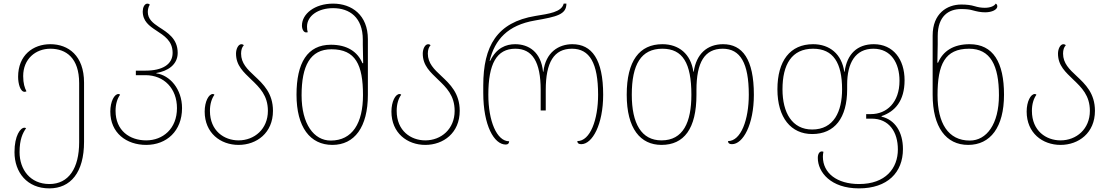

<svg xmlns="http://www.w3.org/2000/svg" viewBox="-20 -790 6130 1060"><path d="M252 250C370 250 444 162 444 -7V-334C444 -483 357 -546 258 -546C162 -546 80 -485 80 -366C80 -328 92 -283 116 -283C119 -283 122 -284 126 -286C116 -305 108 -330 108 -370C108 -465 177 -521 258 -521C345 -521 417 -470 417 -331V-5C417 139 359 226 253 226C146 226 88 145 88 50C88 -20 105 -55 124 -82C121 -84 118 -85 115 -85C93 -85 60 -42 60 50C60 162 130 250 252 250Z M787 10C900 10 985 -67 985 -193C985 -299 917 -375 843 -385V-387C905 -397 961 -432 961 -498C961 -577 905 -610 857 -641C824 -663 796 -685 796 -724C796 -738 800 -754 807 -764C804 -768 799 -770 794 -770C777 -770 768 -747 768 -727C768 -673 804 -647 842 -622C886 -593 933 -565 933 -498C933 -434 876 -400 783 -400H730V-375H783C886 -375 957 -301 957 -193C957 -79 879 -15 787 -15C696 -15 618 -69 618 -178C618 -214 627 -245 643 -267C640 -270 637 -271 634 -271C611 -271 589 -229 589 -174C589 -56 678 10 787 10Z M1297 10C1397 10 1487 -56 1487 -178C1487 -275 1434 -325 1386 -370C1346 -407 1311 -441 1311 -494C1311 -514 1316 -530 1326 -540C1323 -544 1318 -546 1313 -546C1295 -546 1283 -519 1283 -494C1283 -427 1326 -391 1368 -350C1413 -307 1459 -263 1459 -178C1459 -78 1385 -15 1297 -15C1218 -15 1139 -67 1139 -178C1139 -214 1148 -245 1164 -267C1161 -270 1158 -271 1155 -271C1132 -271 1110 -229 1110 -174C1110 -56 1197 10 1297 10Z M1815 10C1937 10 2011 -88 2011 -267V-574C2011 -707 1922 -770 1819 -770C1717 -770 1647 -713 1647 -649C1647 -628 1657 -611 1670 -611C1673 -611 1675 -611 1679 -612C1676 -622 1675 -631 1675 -643C1675 -703 1737 -745 1819 -745C1910 -745 1983 -694 1983 -571V-543C1983 -515 1984 -478 1985 -441H1981C1954 -505 1896 -543 1807 -543C1677 -543 1617 -443 1617 -267C1617 -88 1692 10 1815 10ZM1806 -14C1713 -14 1645 -105 1645 -264C1645 -426 1692 -518 1810 -518C1943 -518 1984 -432 1984 -265C1984 -111 1926 -14 1806 -14Z M2328 10C2428 10 2518 -56 2518 -178C2518 -275 2465 -325 2417 -370C2377 -407 2342 -441 2342 -494C2342 -514 2347 -530 2357 -540C2354 -544 2349 -546 2344 -546C2326 -546 2314 -519 2314 -494C2314 -427 2357 -391 2399 -350C2444 -307 2490 -263 2490 -178C2490 -78 2416 -15 2328 -15C2249 -15 2170 -67 2170 -178C2170 -214 2179 -245 2195 -267C2192 -270 2189 -271 2186 -271C2163 -271 2141 -229 2141 -174C2141 -56 2228 10 2328 10Z M2772 8C2785 8 2790 2 2791 -10C2722 -10 2676 -123 2676 -267C2676 -438 2722 -521 2825 -521C2919 -521 2965 -449 2965 -293V-180H2993V-293C2993 -446 3038 -521 3138 -521C3235 -521 3282 -442 3282 -267C3282 -130 3239 -11 3167 -11C3168 1 3175 6 3189 6C3250 6 3310 -102 3310 -267C3310 -463 3247 -546 3140 -546C3065 -546 2992 -502 2980 -394H2978C2967 -504 2898 -546 2824 -546C2774 -546 2721 -526 2686 -454H2683C2712 -571 2782 -651 2934 -677C3055 -698 3107 -710 3107 -770H3092C3081 -723 3010 -714 2936 -702C2723 -667 2648 -535 2648 -318V-277C2648 -97 2708 8 2772 8Z M3632 10C3756 10 3825 -79 3825 -267V-293C3825 -446 3870 -521 3970 -521C4067 -521 4114 -442 4114 -267C4114 -130 4071 -11 3999 -11C4000 1 4007 6 4021 6C4082 6 4142 -102 4142 -267C4142 -463 4079 -546 3972 -546C3884 -546 3824 -492 3810 -394H3808C3794 -492 3728 -546 3637 -546C3510 -546 3440 -454 3440 -267C3440 -79 3516 10 3632 10ZM3632 -15C3521 -15 3468 -108 3468 -267C3468 -434 3519 -521 3637 -521C3749 -521 3797 -442 3797 -267C3797 -115 3752 -15 3632 -15Z M4722 250C4880 250 4965 162 4965 33C4965 -61 4921 -129 4847 -146V-149C4921 -174 4974 -233 4974 -347C4974 -463 4911 -546 4804 -546C4713 -546 4656 -492 4643 -394H4641C4627 -492 4560 -546 4469 -546C4342 -546 4272 -454 4272 -297C4272 -139 4348 -50 4464 -50C4588 -50 4657 -139 4657 -297V-323C4657 -442 4702 -521 4802 -521C4899 -521 4946 -442 4946 -344C4946 -224 4875 -160 4788 -160H4762V-135H4792C4889 -135 4937 -61 4937 35C4937 139 4869 226 4723 226C4601 226 4523 166 4523 75C4523 67 4524 57 4526 48C4524 47 4520 46 4517 46C4506 46 4495 57 4495 82C4495 160 4566 250 4722 250ZM4464 -75C4353 -75 4300 -168 4300 -297C4300 -434 4351 -521 4469 -521C4581 -521 4629 -442 4629 -297C4629 -175 4584 -75 4464 -75Z M5325 10C5448 10 5523 -88 5523 -267C5523 -446 5463 -546 5333 -546C5244 -546 5186 -508 5159 -444H5155C5156 -481 5157 -518 5157 -546V-591C5157 -702 5218 -740 5286 -740C5314 -740 5333 -738 5350 -733C5372 -727 5393 -722 5419 -722C5457 -722 5486 -737 5486 -755C5486 -763 5482 -768 5477 -770C5470 -757 5448 -747 5417 -747C5397 -747 5380 -750 5360 -756C5340 -762 5317 -765 5287 -765C5208 -765 5129 -715 5129 -594V-267C5129 -88 5203 10 5325 10ZM5334 -14C5214 -14 5156 -111 5156 -265C5156 -435 5197 -521 5330 -521C5448 -521 5495 -429 5495 -264C5495 -105 5427 -14 5334 -14Z M5835 10C5935 10 6025 -56 6025 -178C6025 -275 5972 -325 5924 -370C5884 -407 5849 -441 5849 -494C5849 -514 5854 -530 5864 -540C5861 -544 5856 -546 5851 -546C5833 -546 5821 -519 5821 -494C5821 -427 5864 -391 5906 -350C5951 -307 5997 -263 5997 -178C5997 -78 5923 -15 5835 -15C5756 -15 5677 -67 5677 -178C5677 -214 5686 -245 5702 -267C5699 -270 5696 -271 5693 -271C5670 -271 5648 -229 5648 -174C5648 -56 5735 10 5835 10Z"/></svg>

Font: Noto Serif Georgian Thin
Style: Regular
Weight: 100
Designer: Monotype Design Team, Akaki Razmadze
Foundry: Google LLC
Version: Version 2.003